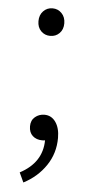

<svg xmlns="http://www.w3.org/2000/svg" viewBox="-51 -545 352 752"><g transform="rotate(5 125.0 -169.5)"><path d="M161.1 -419.9Q146.5 -405.3 125 -405.3Q103.5 -405.3 88.9 -419.9Q74.2 -434.6 74.2 -459Q74.2 -483.4 88.9 -498.5Q103.5 -513.7 125 -513.7Q146.5 -513.7 161.1 -498.5Q175.8 -483.4 175.8 -459Q175.8 -434.6 161.1 -419.9ZM70.3 175.8 52.7 137.7Q139.6 91.8 140.6 3.9Q136.7 4.9 128.9 4.9Q106.4 4.9 91.8 -8.3Q77.1 -21.5 77.1 -45.9Q77.1 -69.3 92.8 -82.5Q108.4 -95.7 129.9 -95.7Q157.2 -95.7 173.8 -72.3Q190.4 -48.8 190.4 -9.8Q190.4 50.8 157.7 99.1Q125 147.5 70.3 175.8Z"/></g></svg>

Font: Gen Shin Gothic Light
Style: Regular
Weight: 200
Designer: [Source Han Sans]
Ryoko NISHIZUKA  (kana & ideographs); Paul D. Hunt (Latin, Greek & Cyrillic); Wenlong ZHANG  (bopomofo
Version: Version 1.002.20150607